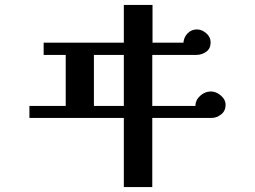

<svg xmlns="http://www.w3.org/2000/svg" viewBox="-20 -764 1040 783"><path d="M485 -332V-540H363V-332ZM900 -336Q900 -312 882 -297.5Q864 -283 842 -283H601V-1H485V-283H100V-332H248V-540H158V-590H485V-744H602V-590H728Q730 -613 745.5 -628.5Q761 -644 783 -644Q803 -644 821 -628.5Q839 -613 839 -591Q839 -566 821 -553Q803 -540 780 -540H601V-332H777Q777 -356 796.5 -373.5Q816 -391 840 -391Q861 -391 880.5 -374.5Q900 -358 900 -336Z"/></svg>

Font: Kaisei Opti
Style: Bold
Weight: 700
Designer: Font-Kai, 金井和夫
Foundry: KAZUO KANAI
Version: Version 5.003